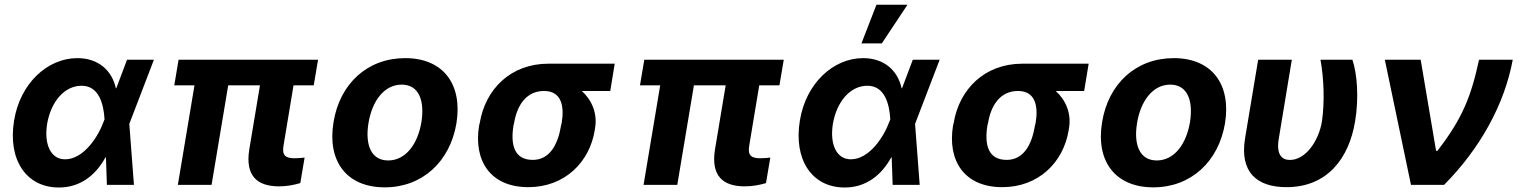

<svg xmlns="http://www.w3.org/2000/svg" viewBox="-20 -806 6622 837"><path d="M235.1 11.4C329.9 12.1 397.4 -42.6 439.6 -119.7L441.8 -120L446 0H563.9L543.7 -266L545.8 -271.3L650.9 -545.5H533.7L486.9 -421.2H485.1C468 -498.9 409.1 -552.6 317.1 -552.6C186.8 -552.6 67.8 -442.5 41.5 -280.9C13.1 -110.1 94.1 10.7 235.1 11.4ZM185.4 -265.6C201.7 -361.9 260.3 -432.2 335.6 -432.2C411.9 -432.2 431.8 -352.3 435.7 -285.9L431.8 -275.9C407 -207.4 343.4 -111.5 263.5 -111.5C201.7 -111.5 171.2 -176.1 185.4 -265.6Z M1366.5 -545.5H758.5L739.7 -433.9H827.8L755.3 0H902.3L974.8 -433.9H1113.3L1066.4 -152.7C1049 -39.1 1101.2 6.4 1196.7 6.4C1231.9 6.4 1262.4 0 1289.1 -7.8L1307.9 -119C1296.2 -117.9 1281.2 -116.1 1264.6 -116.1C1226.2 -116.1 1208.5 -127.1 1215.9 -170.8L1259.6 -433.9H1347.7Z M1657.3 10.7C1821.4 10.7 1941.8 -101.6 1969.8 -268.5C1997.2 -438.2 1912.6 -552.6 1746.4 -552.6C1581.3 -552.6 1460.9 -440.7 1433.9 -273.1C1405.9 -103.7 1490.4 10.7 1657.3 10.7ZM1586.3 -269.2C1601.9 -365.4 1654.5 -437.1 1731.2 -437.1C1805.8 -437.1 1832 -367.9 1817.1 -273.8C1801.1 -177.6 1748.6 -106.5 1672.2 -106.5C1597.3 -106.5 1571 -175.4 1586.3 -269.2Z M2071.4 -269.9 2068.5 -258.5C2043.7 -105.8 2117.2 9.9 2283 9.9C2441.8 9.9 2550.1 -98.7 2572.8 -238.6L2574.2 -248.6C2585.2 -313.2 2558.6 -371.4 2516.3 -409.4H2640.3L2659.8 -528.4H2371.1C2205.6 -528.4 2095.9 -416.9 2071.4 -269.9ZM2218.4 -258.5 2221.2 -269.9C2233.7 -345.2 2273.1 -409.4 2351.6 -409.4C2426.8 -409.4 2441.1 -345.2 2428.6 -269.9L2425.8 -258.5C2412.3 -175.8 2376.4 -109 2302.6 -109C2220.9 -109 2205.3 -175.8 2218.4 -258.5Z M3396.7 -545.5H2788.7L2769.9 -433.9H2858L2785.5 0H2932.5L3005 -433.9H3143.5L3096.6 -152.7C3079.2 -39.1 3131.4 6.4 3226.9 6.4C3262.1 6.4 3292.6 0 3319.2 -7.8L3338.1 -119C3326.3 -117.9 3311.4 -116.1 3294.7 -116.1C3256.4 -116.1 3238.6 -127.1 3246.1 -170.8L3289.8 -433.9H3377.8Z M3660.5 11.4C3755.3 12.1 3822.8 -42.6 3865.1 -119.7L3867.2 -120L3871.4 0H3989.3L3969.1 -266L3971.2 -271.3L4076.3 -545.5H3959.2L3912.3 -421.2H3910.5C3893.5 -498.9 3834.5 -552.6 3742.5 -552.6C3612.2 -552.6 3493.3 -442.5 3467 -280.9C3438.6 -110.1 3519.5 10.7 3660.5 11.4ZM3610.8 -265.6C3627.1 -361.9 3685.7 -432.2 3761 -432.2C3837.4 -432.2 3857.2 -352.3 3861.2 -285.9L3857.2 -275.9C3832.4 -207.4 3768.8 -111.5 3688.9 -111.5C3627.1 -111.5 3596.6 -176.1 3610.8 -265.6ZM3735.4 -616.8H3824.2L3936.1 -785.5H3800.8Z M4137.4 -269.9 4134.6 -258.5C4109.7 -105.8 4183.2 9.9 4349.1 9.9C4507.8 9.9 4616.1 -98.7 4638.8 -238.6L4640.3 -248.6C4651.3 -313.2 4624.6 -371.4 4582.4 -409.4H4706.3L4725.9 -528.4H4437.1C4271.7 -528.4 4161.9 -416.9 4137.4 -269.9ZM4284.4 -258.5 4287.3 -269.9C4299.7 -345.2 4339.1 -409.4 4417.6 -409.4C4492.9 -409.4 4507.1 -345.2 4494.7 -269.9L4491.8 -258.5C4478.3 -175.8 4442.5 -109 4368.6 -109C4286.9 -109 4271.3 -175.8 4284.4 -258.5Z M5007.8 10.7C5171.9 10.7 5292.3 -101.6 5320.3 -268.5C5347.7 -438.2 5263.1 -552.6 5096.9 -552.6C4931.8 -552.6 4811.4 -440.7 4784.4 -273.1C4756.4 -103.7 4840.9 10.7 5007.8 10.7ZM4936.8 -269.2C4952.4 -365.4 5005 -437.1 5081.7 -437.1C5156.2 -437.1 5182.5 -367.9 5167.6 -273.8C5151.6 -177.6 5099.1 -106.5 5022.7 -106.5C4947.8 -106.5 4921.5 -175.4 4936.8 -269.2Z M5464.8 -545.5 5407.7 -203.1C5383.5 -55.8 5458.5 9.9 5588.4 9.9C5766.3 9.9 5860.8 -115.8 5887.4 -277C5904.8 -380.7 5896 -485.8 5875.7 -545.5H5736.5C5751.1 -464.5 5755.3 -364 5742.9 -277C5729 -192.5 5672.6 -108.7 5603 -108.7C5569.2 -108.7 5542.6 -131 5554.7 -201.7L5611.5 -545.5Z M6131 0H6275.2C6434.3 -160.2 6539.1 -353.3 6574.6 -545.5H6427.6C6393.5 -386.7 6355.5 -289.4 6246.1 -148.4H6240.4L6173.3 -545.5H6017Z"/></svg>

Font: Magic Ui Pro
Style: Bold Italic
Weight: 700
Italic angle: -9.39999°
Designer: Stefan Endress, Andreas Faust
Version: Version 1.000;FEAKit 1.0